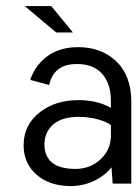

<svg xmlns="http://www.w3.org/2000/svg" viewBox="-20 -611 457 639"><path d="M150.4 -590.8 222.7 -502.9H167L62.5 -590.8ZM349.1 -162.1Q349.1 -162.1 349.1 -194.8Q341.3 -201.2 328.6 -206.1Q289.6 -221.7 242.7 -222.2Q186.5 -222.2 157.2 -196.8Q127.9 -171.4 127.9 -129.9Q127.9 -111.3 133.8 -96.7Q152.8 -48.8 230 -48.8Q281.2 -48.8 315.4 -81.5Q349.6 -113.8 349.1 -162.1ZM349.1 -252Q349.1 -252 349.1 -273.9Q349.1 -308.6 339.8 -332Q314 -398.4 234.9 -397.9Q159.2 -397.9 143.6 -328.1Q143.6 -328.1 80.6 -345.2Q89.8 -372.6 106 -393.1Q153.8 -454.1 239.7 -454.1Q314.5 -454.1 363.3 -410.2Q417 -361.3 417 -272.9Q417 -272.9 417 0H355L351.1 -54.2Q329.1 -26.4 293 -9Q256.8 8.3 213.9 8.3Q145 7.8 102.1 -29.3Q58.6 -66.9 58.6 -127.9Q58.6 -196.3 114.3 -238.8Q166 -277.8 240.7 -277.8Q304.2 -277.8 349.1 -252Z"/></svg>

Font: Meera
Style: Regular
Weight: 400
Designer: Hussain KH and Suresh P for Swathanthra Malayalam Computing (SMC)
Version: Version 7.0.0+20221109